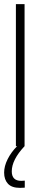

<svg xmlns="http://www.w3.org/2000/svg" viewBox="-21 -708 195 930"><path d="M99 167V201Q90 202 76 202Q36 202 17.5 182Q-1 162 -1 128Q-1 97 16 63Q33 29 62 0H56V-688H98V0Q36 66 36 122Q36 168 82 168Z"/></svg>

Font: Saira Ultra Condensed ExLight
Style: Regular
Weight: 200
Width: 1
Designer: Hector Gatti with collaboration of the Omnibus-Type team
Foundry: Omnibus-Type
Version: Version 1.001; ttfautohint (v1.8)